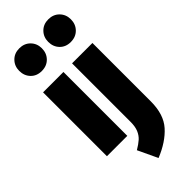

<svg xmlns="http://www.w3.org/2000/svg" viewBox="-325 -863 1133 1133"><g transform="rotate(-45 242.0 -296.5)"><path d="M206 -533V0H36V-533ZM215 -722Q215 -681 188.5 -654Q162 -627 120 -627Q78 -627 52 -654Q26 -681 26 -722Q26 -762 52.5 -789Q79 -816 120 -816Q162 -816 188.5 -789Q215 -762 215 -722ZM448 -46Q448 63 394 123.5Q340 184 244 223L186 100Q218 81 237 64Q256 47 267 21Q278 -5 278 -44V-533H448ZM457 -722Q457 -681 430.5 -654Q404 -627 362 -627Q320 -627 294 -654Q268 -681 268 -722Q268 -762 294.5 -789Q321 -816 362 -816Q404 -816 430.5 -789Q457 -762 457 -722Z"/></g></svg>

Font: Fira Sans Extra Condensed ExtraBold
Style: Regular
Weight: 800
Width: 1
Designer: Carrois Corporate & Edenspiekermann AG
Foundry: Carrois Corporate GbR & Edenspiekermann AG
Version: Version 4.203